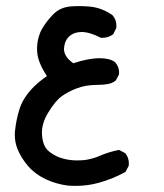

<svg xmlns="http://www.w3.org/2000/svg" viewBox="-20 -273 540 633"><path d="M38.1 219.2Q28.8 196.3 28.8 171.9Q28.8 163.6 29.8 155.8Q33.2 123.5 43 90.8Q54.7 49.8 91.8 12.7Q110.8 -5.9 134.8 -22Q118.7 -46.4 110.4 -67.9Q102.1 -89.4 102.1 -112.3Q102.1 -133.3 108.4 -153.8Q112.3 -167.5 119.1 -178.7Q132.3 -201.2 153.3 -223.6Q175.8 -247.6 209.5 -251.5Q224.6 -252.9 241.7 -252.9Q258.8 -252.9 278.8 -251Q317.4 -246.6 351.1 -222.7Q363.8 -208 363.8 -188.5Q363.8 -185.1 363.3 -180.2L353 -159.7L351.1 -158.7Q336.9 -148.4 317.9 -148.4Q315.9 -148.4 312.5 -148.4Q275.4 -167.5 249 -167.5Q238.3 -167.5 228.5 -164.6Q197.3 -154.3 191.9 -120.6Q190.9 -116.2 190.9 -112.3Q190.9 -85.9 221.7 -64.5Q245.1 -72.3 267.6 -76.7Q290 -81.1 308.6 -81.1Q341.8 -81.1 358.9 -68.4Q372.6 -53.7 372.6 -34.7Q372.6 -31.7 372.1 -26.9L361.8 -7.8L360.4 -6.8Q352.1 0.5 337.4 3.7Q322.8 6.8 302.2 6.8Q262.2 6.8 232.2 18.6Q202.1 30.3 182.1 45.4Q162.1 60.1 138.7 98.6Q118.2 131.8 118.2 165Q118.2 169.4 118.7 174.3Q121.6 210.9 142.6 227.1Q164.6 244.6 192.4 251Q212.9 255.9 234.9 255.9Q253.9 255.9 267.1 253.4Q290 249 306.6 241.7Q337.4 228 372.6 221.2L392.6 231.9L394 233.4Q404.8 247.1 404.8 265.6Q404.8 269 404.3 273.9L393.6 293.9Q349.6 317.9 303.7 330.1Q268.6 339.8 230 339.8Q213.9 339.8 204.1 338.9Q165.5 334 130.9 317.9Q95.7 301.3 72.8 274.7Q49.8 248 38.1 219.2Z"/></svg>

Font: Bakudai
Style: Bold
Weight: 700
Version: Version 1.48